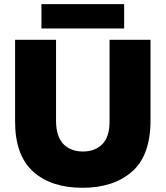

<svg xmlns="http://www.w3.org/2000/svg" viewBox="-20 -892 798 925"><path d="M179.7 -754.9Q279.3 -754.9 578.1 -754.9Q578.1 -784.2 578.1 -872.1Q478.5 -872.1 179.7 -872.1Q179.7 -842.8 179.7 -754.9ZM377 12.7Q526.4 12.7 615.2 -64.5Q705.1 -142.6 705.1 -311.5Q705.1 -441.4 705.1 -700.2Q655.3 -700.2 507.8 -700.2Q507.8 -601.6 507.8 -305.7Q507.8 -232.4 472.7 -197.3Q437.5 -162.1 378.9 -162.1Q320.3 -162.1 285.2 -198.2Q250 -235.4 250 -310.5Q250 -440.4 250 -700.2Q201.2 -700.2 52.7 -700.2Q52.7 -689.5 52.7 -656.2Q52.7 -569.3 52.7 -306.6Q52.7 -142.6 140.6 -64.5Q227.5 12.7 377 12.7Z"/></svg>

Font: Big-Shock
Style: Black
Weight: 400